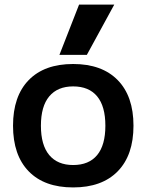

<svg xmlns="http://www.w3.org/2000/svg" viewBox="-20 -810 641 840"><path d="M300 10Q174 10 105.5 -60.5Q37 -131 37 -260Q37 -389 105.5 -459.5Q174 -530 300 -530Q426 -530 495 -459.5Q564 -389 564 -260Q564 -131 495 -60.5Q426 10 300 10ZM300 -88Q369 -88 405 -131.5Q441 -175 441 -260Q441 -345 405 -388.5Q369 -432 300 -432Q232 -432 195.5 -388.5Q159 -345 159 -260Q159 -175 195.5 -131.5Q232 -88 300 -88ZM360 -570H240L326 -790H480Z"/></svg>

Font: M PLUS 1 SemiBold
Style: Regular
Weight: 600
Designer: Coji Morishita
Foundry: UNDERFOREST DESIGN
Version: Version 1.001